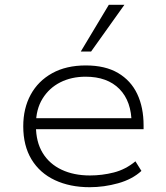

<svg xmlns="http://www.w3.org/2000/svg" viewBox="-20 -773 693 801"><path d="M354 8Q272 8 209 -21.5Q146 -51 111.5 -108Q77 -165 77 -246Q77 -321 108 -378Q139 -435 197.5 -467.5Q256 -500 338 -500Q419 -500 472.5 -468.5Q526 -437 552.5 -381Q579 -325 579 -250V-234H110V-280H555L529 -257Q529 -350 478.5 -401.5Q428 -453 337 -453Q278 -453 231.5 -429.5Q185 -406 157.5 -361.5Q130 -317 130 -255V-247Q130 -181 158 -135Q186 -89 237 -65Q288 -41 355 -41Q406 -41 455 -53.5Q504 -66 545 -100L570 -60Q532 -25 473 -8.5Q414 8 354 8ZM317 -558 434 -753H499L360 -558Z"/></svg>

Font: Nunito Sans 7pt SemiExpanded ExtraLight
Style: Regular
Weight: 250
Width: 6
Designer: Vernon Adams
Foundry: Vernon Adams
Version: Version 3.101;gftools[0.9.27]